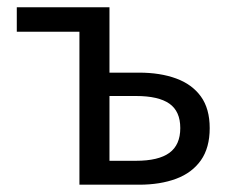

<svg xmlns="http://www.w3.org/2000/svg" viewBox="-20 -506 636 526"><path d="M197.6 0V-419.1H26V-486.1H279.9V-307H361Q418.9 -307 462.6 -291Q506.2 -275 530.4 -241.6Q554.5 -208.2 554.5 -154.9Q554.5 -101.2 530.4 -66.9Q506.2 -32.6 462.6 -16.3Q418.9 0 361 0ZM279.9 -65.5H352.5Q414.2 -65.5 444.1 -87.3Q473.9 -109.1 473.9 -155.2Q473.9 -201 444.1 -222Q414.2 -243 352.5 -243H279.9Z"/></svg>

Font: SourceSans3VF
Style: Regular
Weight: 200
Designer: Paul D. Hunt
Foundry: Adobe
Version: Version 3.052;hotconv 1.1.0;makeotfexe 2.6.0